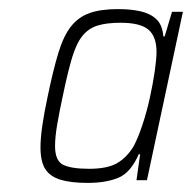

<svg xmlns="http://www.w3.org/2000/svg" viewBox="-20 -715 422 422"><path d="M173 -313Q136 -313 113 -320Q90 -327 79.5 -343.5Q69 -360 69 -391Q69 -411 73 -439Q77 -467 85 -504Q97 -562 108.5 -599.5Q120 -637 136.5 -657.5Q153 -678 177.5 -686.5Q202 -695 239 -695Q268 -695 289.5 -690Q311 -685 324 -672.5Q337 -660 339 -635H342L358 -689H382L303 -319H280L288 -376H285Q267 -335 239.5 -324Q212 -313 173 -313ZM176 -344Q216 -344 237.5 -356.5Q259 -369 274 -394Q283 -411 292.5 -439Q302 -467 309 -498.5Q316 -530 320 -557.5Q324 -585 324 -601Q324 -635 306 -650Q288 -665 245 -665Q215 -665 195 -659Q175 -653 161.5 -636.5Q148 -620 138.5 -588.5Q129 -557 118 -504Q110 -467 105.5 -440Q101 -413 101 -394Q101 -362 118.5 -353Q136 -344 176 -344Z"/></svg>

Font: Saira SemiCondensed Thin
Style: Italic
Weight: 250
Width: 4
Italic angle: -12°
Designer: Hector Gatti with collaboration of the Omnibus-Type team
Foundry: Omnibus-Type
Version: Version 1.101